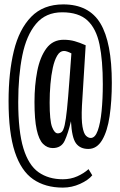

<svg xmlns="http://www.w3.org/2000/svg" viewBox="-20 -730 548 874"><path d="M266 124Q186 124 131 86Q76 48 47.5 -38.5Q19 -125 19 -270Q19 -399 43 -498Q67 -597 122 -653.5Q177 -710 268 -710Q385 -710 437 -623.5Q489 -537 489 -353Q489 -270 479 -201.5Q469 -133 445 -92.5Q421 -52 382 -52Q345 -52 326 -77.5Q307 -103 303 -178Q290 -123 274.5 -89.5Q259 -56 220 -56Q195 -56 176 -75Q157 -94 147 -140Q137 -186 137 -266Q137 -342 149.5 -406Q162 -470 191 -509.5Q220 -549 270 -549Q297 -549 320 -542.5Q343 -536 370 -524L353 -248Q350 -185 355.5 -153.5Q361 -122 371.5 -112Q382 -102 393 -102Q413 -102 425 -135.5Q437 -169 442.5 -224.5Q448 -280 448 -347Q448 -455 433 -527.5Q418 -600 378 -637Q338 -674 263 -674Q188 -674 144 -621.5Q100 -569 81.5 -477Q63 -385 63 -266Q63 -132 86.5 -55Q110 22 155.5 54Q201 86 266 86Q302 86 332 72.5Q362 59 383 40L400 68Q382 90 344.5 107Q307 124 266 124ZM243 -123Q254 -123 261.5 -130Q269 -137 274.5 -161Q280 -185 285 -233.5Q290 -282 296 -364L305 -487Q284 -498 271 -498Q253 -498 240.5 -477Q228 -456 220.5 -422Q213 -388 209.5 -346.5Q206 -305 206 -263Q206 -181 217 -152Q228 -123 243 -123Z"/></svg>

Font: Georama ExtraCondensed
Style: Regular
Weight: 400
Width: 2
Designer: Jean-Baptiste Levee
Foundry: Production Type
Version: Version 1.000